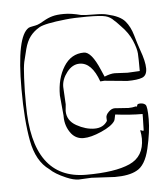

<svg xmlns="http://www.w3.org/2000/svg" viewBox="-44 -557 530 611"><g transform="rotate(-5 221.0 -251.5)"><path d="M317 -204 361 -201Q373 -201 385 -204L387 -203Q389 -203 389.5 -207.5Q390 -212 400 -212Q410 -212 416 -206.5Q422 -201 422 -160.5Q422 -120 409.5 -66.5Q397 -13 368 1Q344 14 299 14L224 10L184 12Q167 12 144 2Q109 -13 93 -29Q52 -58 39.5 -124.5Q27 -191 27 -291Q27 -459 67 -483Q71 -485 80 -486.5Q89 -488 95.5 -490Q102 -492 116.5 -500.5Q131 -509 145.5 -513Q160 -517 183 -517Q206 -517 236 -509Q247 -507 277 -507Q307 -507 320 -503Q360 -494 375.5 -476Q391 -458 399 -430Q407 -402 414 -382Q428 -344 428 -321.5Q428 -299 412.5 -293Q397 -287 365 -287L292 -294L279 -293Q257 -355 218 -355Q195 -355 177.5 -332.5Q160 -310 160 -286L163 -230L161 -209Q161 -178 190.5 -161.5Q220 -145 248 -145Q276 -145 289 -166Q289 -168 288.5 -176.5Q288 -185 297.5 -194.5Q307 -204 317 -204ZM394 -127 402 -124V-125Q403 -126 403 -127L404 -167V-178Q364 -178 317 -184Q316 -181 315 -174.5Q314 -168 312 -164Q302 -148 268 -133Q234 -118 210.5 -118Q187 -118 172 -136Q153 -160 153 -192V-195L147 -260Q147 -314 170.5 -351.5Q194 -389 235 -389Q259 -389 284 -330L294 -307Q313 -315 327 -315L368 -313Q373 -313 407 -315Q407 -355 406 -371Q405 -387 394 -413Q383 -439 360 -462Q358 -464 351 -471.5Q344 -479 340 -482Q329 -494 313.5 -498Q298 -502 255 -502Q212 -502 186 -499Q119 -492 101 -481.5Q83 -471 71.5 -456Q60 -441 53.5 -416.5Q47 -392 43.5 -376Q40 -360 38.5 -325.5Q37 -291 37 -282V-239Q37 -1 209 -1Q301 -1 348 -22Q395 -43 395 -100Q395 -112 392 -127Z"/></g></svg>

Font: Londrina Sketch
Style: Regular
Weight: 400
Designer: Marcelo Magalhaes
Foundry: Marcelo Magalhaes
Version: Version 1.001 2011